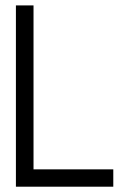

<svg xmlns="http://www.w3.org/2000/svg" viewBox="-20 -704 465 724"><path d="M40 0V-683.6H106.4V-65.4H407.2V0Z"/></svg>

Font: Post No Bills Jaffna Medium
Style: Regular
Weight: 500
Designer: Kosala Senevirathne, Siva Puranthara, Lasantha Premarathna, Tharique Azeez
Foundry: Mooniak
Version: Version 1.220 ; ttfautohint (v1.6)